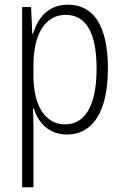

<svg xmlns="http://www.w3.org/2000/svg" viewBox="-20 -561 525 815"><path d="M268 -541C183 -541 141 -484 120 -418H117L112 -531H74V234H122V-13C122 -45 121 -76 120 -101H123C141 -44 184 10 265 10C371 10 438 -83 438 -270C438 -450 379 -541 268 -541ZM259 -498C347 -498 390 -419 390 -270C390 -101 334 -33 256 -33C175 -33 122 -108 122 -239V-285C122 -413 170 -498 259 -498Z"/></svg>

Font: Noto Sans Armenian Condensed ExtraLight
Style: Regular
Weight: 200
Width: 3
Designer: Monotype Design Team
Foundry: Monotype Imaging Inc.
Version: Version 2.008